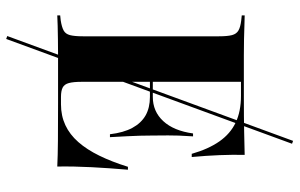

<svg xmlns="http://www.w3.org/2000/svg" viewBox="-184 -574 914 585"><g transform="rotate(90 272.5 -282.0)"><path d="M99.2 155.6 90.3 152.4 409.7 -718.5 418.5 -715.3ZM149.2 -2.4Q123.4 -2.4 100 -2Q76.6 -1.6 58.5 -1.2Q40.3 -0.8 27.4 0V-8.9L42.7 -10.5Q62.9 -13.7 73.4 -19.4Q83.9 -25 87.5 -38.7Q91.1 -52.4 91.1 -78.2V-492.7Q91.1 -518.5 87.5 -532.3Q83.9 -546 73.4 -552Q62.9 -558.1 42.7 -560.5L27.4 -562.1V-571Q40.3 -571 58.5 -570.2Q76.6 -569.4 100 -569Q123.4 -568.5 149.2 -568.5H161.3H276.6Q339.5 -568.5 381.9 -569.4Q424.2 -570.2 452.4 -571Q451.6 -534.7 453.2 -494.4Q454.8 -454 458.9 -409.7H449.2Q434.7 -460.5 411.3 -494Q387.9 -527.4 354 -543.5Q320.2 -559.7 272.6 -559.7H229.8V-74.2Q229.8 -49.2 233.5 -35.5Q237.1 -21.8 247.2 -16.5Q257.3 -11.3 275.8 -11.3H298.4Q333.1 -11.3 361.7 -24.6Q390.3 -37.9 413.3 -64.1Q436.3 -90.3 454.8 -128.2Q473.4 -166.1 488.7 -215.3H497.6Q492.7 -158.1 489.9 -104.4Q487.1 -50.8 487.9 0Q455.6 -1.6 409.3 -2Q362.9 -2.4 292.7 -2.4H161.3ZM203.2 -282.3V-291.1H354V-282.3ZM389.5 -160.5Q384.7 -201.6 370.2 -228.6Q355.6 -255.6 332.3 -269Q308.9 -282.3 275.8 -282.3V-291.1Q320.2 -291.1 349.6 -323Q379 -354.8 387.1 -413.7H396Q392.7 -364.5 393.1 -337.5Q393.5 -310.5 393.5 -287.1Q393.5 -269.4 394 -252Q394.4 -234.7 395.6 -212.9Q396.8 -191.1 398.4 -160.5Z"/></g></svg>

Font: Playfair 144pt SemiCondensed ExtraBold
Style: Regular
Weight: 800
Width: 4
Designer: Claus Eggers Sørensen
Foundry: Claus Eggers Sørensen
Version: Version 2.203